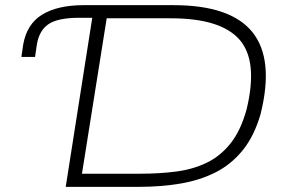

<svg xmlns="http://www.w3.org/2000/svg" viewBox="-20 -725 1119 745"><path d="M235 0 338 -656H288Q205 -656 168.5 -631.5Q132 -607 123 -552L116 -504H63L70 -552Q84 -632 144 -668.5Q204 -705 305 -705H653Q876 -705 960 -599.5Q1044 -494 991 -282Q966 -196 921 -141Q876 -86 815 -55.5Q754 -25 679 -12.5Q604 0 519 0ZM298 -51H526Q600 -51 664.5 -59.5Q729 -68 782 -93.5Q835 -119 874.5 -168.5Q914 -218 937 -301Q982 -488 909.5 -571Q837 -654 643 -654H394Z"/></svg>

Font: Nunito Sans 7pt Expanded ExtraLight
Style: Italic
Weight: 250
Width: 7
Italic angle: -9°
Designer: Vernon Adams
Foundry: Vernon Adams
Version: Version 3.101;gftools[0.9.27]